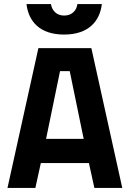

<svg xmlns="http://www.w3.org/2000/svg" viewBox="-20 -930 642 950"><path d="M325 -578 394 -243H208L277 -578ZM155 0 182 -123H420L447 0H585L432 -692H170L17 0ZM111 -910C121 -825 176 -759 297 -759C418 -759 474 -825 484 -910H363C359 -878 336 -853 297 -853C260 -853 237 -878 232 -910H111Z"/></svg>

Font: RazerF5
Style: Bold
Weight: 700
Foundry: Razer Inc.
Version: Version 2